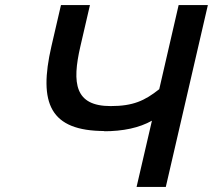

<svg xmlns="http://www.w3.org/2000/svg" viewBox="-20 -743 845 762"><path d="M390 -222C470 -222 533 -236 583 -264L522 -1H638L805 -723H689L612 -389C554 -343 508 -322 419 -322C277 -322 265 -412 299 -559L337 -723H222L184 -559C132 -333 178 -223 396 -223Z"/></svg>

Font: Perun Medium Italic
Style: Regular
Weight: 500
Italic angle: -12°
Foundry: Copyright (c) Stefan Peev, Context Ltd, 2016
Version: Version 1.026